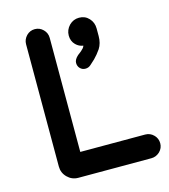

<svg xmlns="http://www.w3.org/2000/svg" viewBox="-107 -783 776 880"><g transform="rotate(-15 281.0 -343.0)"><path d="M83 -61.5V-641.6Q83 -664.1 99.6 -681.6Q116.2 -698.2 139.2 -698.2Q162.1 -698.2 178.7 -681.6Q195.3 -665 195.3 -641.6V-101.6V-100.6Q196.3 -100.6 196.3 -100.6H502.9Q526.4 -100.6 543 -84Q559.6 -67.4 559.6 -44.4Q559.6 -21.5 543 -4.9Q525.4 11.7 502.9 11.7H156.2Q126 11.7 104.5 -9.8Q83 -31.2 83 -61.5ZM195.3 -99.6ZM300.8 -532.2Q321.3 -546.9 329.1 -556.6Q333 -561.5 335 -567.4Q314.5 -570.3 299.8 -585Q282.2 -602.5 282.2 -629.4Q282.2 -656.2 301.8 -676.8Q321.3 -696.3 348.6 -696.3Q377 -696.3 395.5 -676.3Q414.1 -656.2 414.1 -627.9V-591.8Q414.1 -557.6 398.4 -533.2Q382.8 -510.7 366.2 -494.1L342.8 -472.7Q332 -462.9 317.4 -462.9Q302.7 -462.9 292.5 -473.1Q282.2 -483.4 282.2 -499.5Q282.2 -515.6 300.8 -532.2Z"/></g></svg>

Font: FakePearl
Style: SemiBold
Weight: 400
Version: Version 1.2